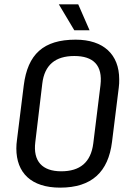

<svg xmlns="http://www.w3.org/2000/svg" viewBox="-20 -849 616 881"><path d="M174 -465C184 -551 234 -592 321 -592C408 -592 452 -550 441 -458L408 -191C397 -104 347 -63 261 -63C174 -63 131 -109 142 -197ZM58 -208C56 -194 55 -181 55 -168C55 -56 123 12 256 12C401 12 477 -60 494 -198L525 -447C527 -460 527 -473 527 -485C527 -599 455 -667 327 -667C179 -667 107 -600 89 -457ZM321 -710H391L339 -829H250Z"/></svg>

Font: Ropa Sans
Style: Italic
Weight: 400
Designer: Botio Nikoltchev
Foundry: Botjo Nikoltchev
Version: Version 1.002